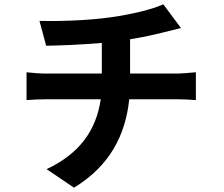

<svg xmlns="http://www.w3.org/2000/svg" viewBox="-20 -814 1040 890"><path d="M583 -473V-632C641 -641 694 -653 742 -665C759 -669 785 -676 819 -684L737 -794C686 -771 594 -748 494 -734C384 -718 239 -715 163 -717L194 -602C262 -603 359 -607 452 -615V-473H195C164 -473 130 -476 103 -479V-350C129 -352 166 -354 196 -354H447C426 -208 346 -100 196 -30L323 56C489 -45 562 -188 579 -354H800C827 -354 861 -352 888 -350V-479C866 -477 819 -473 797 -473Z"/></svg>

Font: Noto Sans Japanese Bold
Style: Bold
Weight: 700
Designer: Ryoko NISHIZUKA (kana & ideographs); Paul D. Hunt (Latin, Greek & Cyrillic); Wenlong ZHANG (bopomofo); Sandoll Communica
Foundry: Adobe Systems Incorporated
Version: Version 1.000;PS 1;hotconv 1.0.78;makeotf.lib2.5.61930